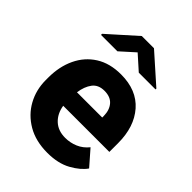

<svg xmlns="http://www.w3.org/2000/svg" viewBox="-218 -859 977 977"><g transform="rotate(45 271.0 -370.0)"><path d="M299.8 9.8Q215.8 9.8 156 -25.1Q96.2 -60.1 64.2 -118.2Q32.2 -176.3 32.2 -246.6V-265.1Q32.2 -343.8 61.5 -405.5Q90.8 -467.3 146.7 -502.7Q202.6 -538.1 283.2 -538.1Q396 -538.1 457.8 -467.5Q519.5 -397 519.5 -279.3V-216.8H187.5Q195.3 -167.5 227.1 -137.9Q258.8 -108.4 309.6 -108.4Q345.7 -108.4 378.4 -122.3Q411.1 -136.2 435.1 -166L506.3 -84.5Q481.9 -48.8 429.2 -19.5Q376.5 9.8 299.8 9.8ZM282.2 -419.4Q238.3 -419.4 216.6 -390.1Q194.8 -360.8 188.5 -314.9H370.1V-326.7Q369.6 -368.2 347.7 -393.8Q325.7 -419.4 282.2 -419.4ZM307.1 -750.5 460.9 -613.8V-607.9H340.3L263.2 -676.8L186.5 -607.9H68.4V-615.7L219.2 -750.5Z"/></g></svg>

Font: Vazirmatn UI FD ExtraBold
Style: Regular
Weight: 800
Designer: Saber Rastikerdar
Foundry: Saber Rastikerdar
Version: Version 33.003